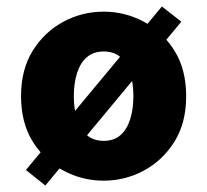

<svg xmlns="http://www.w3.org/2000/svg" viewBox="-20 -546 640 593"><path d="M300 12Q234 12 176 -19Q118 -50 81.5 -108Q45 -166 45 -249Q45 -332 81.5 -390Q118 -448 176 -479Q234 -510 300 -510Q366 -510 424 -479Q482 -448 518.5 -390Q555 -332 555 -249Q555 -166 518.5 -108Q482 -50 424 -19Q366 12 300 12ZM300 -111Q332 -111 352 -128.5Q372 -146 382 -177.5Q392 -209 392 -249Q392 -289 382 -320.5Q372 -352 352 -369.5Q332 -387 300 -387Q269 -387 248.5 -369.5Q228 -352 218 -320.5Q208 -289 208 -249Q208 -209 218 -177.5Q228 -146 248.5 -128.5Q269 -111 300 -111ZM120 27 60 -21 480 -526 540 -479Z"/></svg>

Font: Source Code Pro ExtraLight ExtraBold
Style: Regular
Weight: 800
Monospace: yes
Version: Version 1.018;hotconv 1.0.116;makeotfexe 2.5.65601